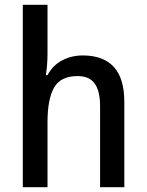

<svg xmlns="http://www.w3.org/2000/svg" viewBox="-20 -780 611 800"><path d="M178 -558Q178 -533 176 -508.5Q174 -484 171 -467H178Q200 -508 239 -528.5Q278 -549 325 -549Q410 -549 454 -501.5Q498 -454 498 -355V0H397V-338Q397 -401 374.5 -432Q352 -463 303 -463Q232 -463 205 -414.5Q178 -366 178 -272V0H75V-760H178Z"/></svg>

Font: Noto Sans Thai SemCond Med
Style: Regular
Weight: 500
Width: 4
Designer: Monotype Design Team
Foundry: Monotype Imaging Inc.
Version: Version 2.002; ttfautohint (v1.8.4.7-5d5b)